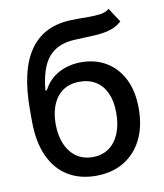

<svg xmlns="http://www.w3.org/2000/svg" viewBox="-85 -818 767 899"><g transform="rotate(-10 299.0 -369.0)"><path d="M492.2 -748.6 536.2 -681.5Q511.7 -659.1 480.6 -649.7Q449.6 -640.3 409.1 -638Q368.6 -635.7 316.4 -633.9Q257.5 -632.1 219.5 -608.5Q181.5 -584.9 161 -538.9Q140.6 -492.9 134.6 -423.7H141.3Q168 -474.4 215.4 -499.6Q262.8 -524.9 322.1 -524.9Q388.1 -524.9 439.6 -494.7Q491.1 -464.5 520.8 -406.4Q550.4 -348.4 550.4 -264.6Q550.4 -179.7 519.4 -117.9Q488.3 -56.1 432 -22.5Q375.7 11 299.4 11Q223 11 166.4 -23.6Q109.7 -58.2 78.7 -126.4Q47.6 -194.6 47.6 -294.7V-348.7Q47.6 -535.9 114.3 -630.3Q181.1 -724.8 313.9 -727.3Q356.9 -728.3 390.6 -727.8Q424.4 -727.3 449.8 -731Q475.1 -734.7 492.2 -748.6ZM299.7 -78.1Q344.1 -78.1 376.2 -100.7Q408.4 -123.2 425.8 -164.8Q443.2 -206.3 443.2 -262.8Q443.2 -318.2 425.8 -356.9Q408.4 -395.6 376.1 -416Q343.8 -436.4 298.7 -436.4Q265.3 -436.4 239 -424.9Q212.7 -413.4 194.1 -391Q175.4 -368.6 165.3 -336.5Q155.2 -304.3 154.5 -262.8Q154.5 -178.3 193.4 -128.2Q232.2 -78.1 299.7 -78.1Z"/></g></svg>

Font: InterMG Medium
Style: Regular
Weight: 500
Designer: Rasmus Andersson
Foundry: rsms
Version: Version 3.019;December 26, 2023;FontCreator 15.0.0.2955 64-b